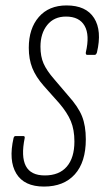

<svg xmlns="http://www.w3.org/2000/svg" viewBox="-20 -681 384 707"><path d="M142 6Q69 6 40 -42Q11 -90 30 -173Q32 -180 37 -180H66Q72 -180 71 -173Q57 -105 75 -70Q93 -35 145 -35Q198 -35 226 -67.5Q254 -100 254 -160Q254 -203 241 -234.5Q228 -266 198 -301L141 -365Q112 -398 99 -430.5Q86 -463 86 -505Q86 -576 123 -618.5Q160 -661 225 -661Q297 -661 326.5 -614.5Q356 -568 337 -488Q334 -479 329 -479H301Q295 -479 296 -488Q311 -552 291.5 -586Q272 -620 223 -620Q179 -620 154 -589Q129 -558 129 -509Q129 -473 140.5 -447Q152 -421 179 -390L231 -329Q268 -288 282 -253Q296 -218 296 -168Q296 -84 255.5 -39Q215 6 142 6Z"/></svg>

Font: Sofia Sans Extra Condensed Light
Style: Italic
Weight: 300
Italic angle: -9°
Version: Version 4.100